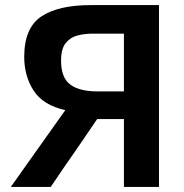

<svg xmlns="http://www.w3.org/2000/svg" viewBox="-20 -733 722 753"><path d="M22.5 0Q42 -27.5 67.5 -63.5Q92.5 -99 119 -136.2Q145.5 -173.5 169 -206.5L236 -301Q149 -320.5 112 -377.5Q75 -434.5 75 -510Q75 -623.5 141.8 -668.2Q208.5 -713 336.5 -713H603.5V0H466V-266H361L288.5 -159.5Q262 -122 235 -82.5Q208 -42.5 179 0ZM363 -374.5H466V-601H341Q312.5 -601 284.5 -594Q256.5 -587 238 -564.5Q219.5 -542 219.5 -495Q219.5 -428 255.8 -401.2Q292 -374.5 363 -374.5Z"/></svg>

Font: Heraclito SemiBold
Style: Regular
Weight: 600
Designer: Kostas Bartsokas (font) & Cristiano Sobral (main changes)
Foundry: Kostas Bartsokas (font) & Cristiano Sobral (main changes)
Version: Version 1.00;July 8, 2020;FontCreator 13.0.0.2655 64-bit